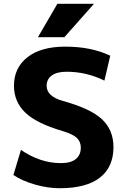

<svg xmlns="http://www.w3.org/2000/svg" viewBox="-20 -987 672 1017"><path d="M533 -560Q438 -607 333 -607Q281 -607 254 -587Q227 -567 227 -533Q227 -477 311 -453Q460 -412 520.5 -355Q581 -298 581 -208Q581 -102 509 -46Q437 10 296 10Q233 10 165 -9.5Q97 -29 51 -60L91 -193Q193 -123 303 -123Q355 -123 381.5 -144.5Q408 -166 408 -205Q408 -237 386.5 -257Q365 -277 311 -293Q174 -333 114 -390.5Q54 -448 54 -533Q54 -628 125.5 -684Q197 -740 326 -740Q463 -740 564 -692ZM284 -967H478L321 -790H181Z"/></svg>

Font: M PLUS 1p ExtraBold
Style: Regular
Weight: 800
Version: Version 1.062